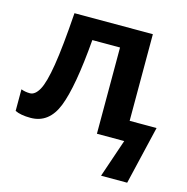

<svg xmlns="http://www.w3.org/2000/svg" viewBox="-108 -647 920 944"><g transform="rotate(15 352.0 -175.0)"><path d="M555 -103V-544H156Q144 -370 128.5 -275Q113 -180 92.5 -143.5Q72 -107 46 -107Q22 -107 1 -115V-5Q30 9 80 9Q174 9 214.5 -94Q255 -197 275 -439H416V0H555L489 194H622L692 -103Z"/></g></svg>

Font: Noto Sans UI
Style: Bold
Weight: 700
Designer: Monotype Design Team
Foundry: Monotype Imaging Inc.
Version: Version 1.901